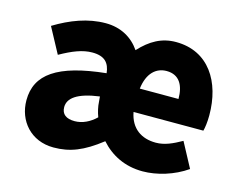

<svg xmlns="http://www.w3.org/2000/svg" viewBox="-86 -714 1072 858"><g transform="rotate(15 449.5 -284.5)"><path d="M222 14C297 14 357 -9 439 -73C486 -20 551 14 634 14C700 14 777 -9 837 -51L776 -165C735 -142 699 -125 658 -125C592 -125 541 -158 527 -232H850C854 -246 858 -273 858 -305C858 -459 782 -583 630 -583C564 -583 513 -554 464 -501C429 -552 375 -583 305 -583C223 -583 145 -553 71 -508L134 -391C191 -423 236 -441 281 -441C339 -441 361 -414 366 -368C144 -345 51 -279 51 -159C51 -64 117 14 222 14ZM283 -124C244 -124 222 -140 222 -173C222 -214 261 -246 364 -260L366 -237C367 -214 373 -189 381 -168C353 -141 319 -124 283 -124ZM527 -340C536 -414 575 -447 623 -447C682 -447 706 -403 706 -340Z"/></g></svg>

Font: ChiuKong Gothic MN Heavy
Style: Regular
Weight: 900
Designer: Ryoko NISHIZUKA 西塚涼子 (kana, bopomofo & ideographs); Paul D. Hunt (Latin, Greek & Cyrillic); Sandoll Communications 산돌커뮤니
Foundry: Adobe
Version: Version 1.300